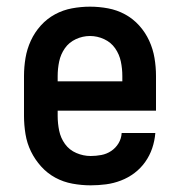

<svg xmlns="http://www.w3.org/2000/svg" viewBox="-20 -548 540 576"><path d="M252 8Q225 8 197.5 3Q170 -2 146 -15Q122 -28 103.5 -48.5Q85 -69 73 -93.5Q61 -118 56.5 -145.5Q52 -173 52 -200V-320Q52 -347 56.5 -374Q61 -401 72.5 -426Q84 -451 102.5 -471.5Q121 -492 145 -505Q169 -518 196 -523Q223 -528 250 -528Q277 -528 304 -523Q331 -518 355 -505Q379 -492 397.5 -471.5Q416 -451 427.5 -426Q439 -401 443.5 -374Q448 -347 448 -320V-216H153V-200Q153 -178 157.5 -156Q162 -134 175 -116Q188 -98 209 -89Q230 -80 252 -80Q268 -80 284 -83Q300 -86 313.5 -95Q327 -104 335.5 -118Q344 -132 345 -149H446Q444 -125 436.5 -103Q429 -81 415.5 -62Q402 -43 383.5 -29Q365 -15 343 -6.5Q321 2 298 5Q275 8 252 8ZM347 -304V-320Q347 -342 342.5 -363.5Q338 -385 325.5 -403Q313 -421 292.5 -430.5Q272 -440 250 -440Q228 -440 207.5 -430.5Q187 -421 174.5 -403Q162 -385 157.5 -363.5Q153 -342 153 -320V-304Z"/></svg>

Font: Iosevka SS18 Semibold
Style: Regular
Weight: 600
Monospace: yes
Designer: Belleve Invis
Foundry: Belleve Invis
Version: Version 25.1.1; ttfautohint (v1.8.4)